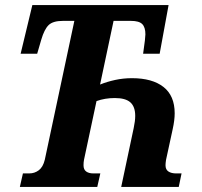

<svg xmlns="http://www.w3.org/2000/svg" viewBox="-20 -734 795 754"><path d="M58 0 70 -53H95Q116 -53 132.5 -65.5Q149 -78 156 -107L272 -652H227Q188 -652 171 -635.5Q154 -619 142 -578L126 -523H61L107 -714H642L607 -523H542L549 -575Q549 -580 550 -587Q551 -594 551 -599Q551 -627 538.5 -639.5Q526 -652 494 -652H426L373 -402Q400 -413 432 -420Q464 -427 498 -427Q578 -427 622 -392.5Q666 -358 666 -289Q666 -262 658 -226L632 -106Q630 -93 630 -85Q630 -68 641.5 -60.5Q653 -53 671 -53H693L682 0H456L505 -231Q511 -259 511 -279Q511 -315 492 -332Q473 -349 431 -349Q392 -349 359 -337L310 -107Q308 -97 308 -85Q308 -68 318.5 -60.5Q329 -53 346 -53H374L362 0Z"/></svg>

Font: Noto Serif ExtraCondensed ExtraBold
Style: Italic
Weight: 800
Width: 2
Italic angle: -12°
Designer: Monotype Design Team
Foundry: Monotype Imaging Inc.
Version: Version 2.013